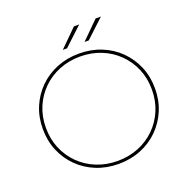

<svg xmlns="http://www.w3.org/2000/svg" viewBox="-149 -1009 1134 1155"><g transform="rotate(-20 418.0 -432.0)"><path d="M418 3Q341 3 275.5 -23.5Q210 -50 161.5 -98Q113 -146 86 -210Q59 -274 59 -350Q59 -426 86 -490Q113 -554 161.5 -602Q210 -650 275.5 -676.5Q341 -703 418 -703Q495 -703 560.5 -676.5Q626 -650 674.5 -602Q723 -554 750 -490Q777 -426 777 -350Q777 -274 750 -210Q723 -146 674.5 -98Q626 -50 560.5 -23.5Q495 3 418 3ZM418 -16Q490 -16 552 -41Q614 -66 660 -111.5Q706 -157 731.5 -217.5Q757 -278 757 -350Q757 -422 731.5 -482.5Q706 -543 660 -588.5Q614 -634 552 -659Q490 -684 418 -684Q346 -684 284 -659Q222 -634 176 -588.5Q130 -543 104.5 -482.5Q79 -422 79 -350Q79 -278 104.5 -217.5Q130 -157 176 -111.5Q222 -66 284 -41Q346 -16 418 -16ZM474 -757 585 -867H619L501 -757ZM335 -757 446 -867H480L362 -757Z"/></g></svg>

Font: Montserrat Thin
Style: Regular
Weight: 100
Designer: Julieta Ulanovsky
Foundry: Julieta Ulanovsky
Version: Version 9.000